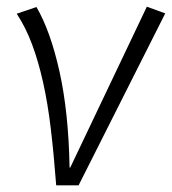

<svg xmlns="http://www.w3.org/2000/svg" viewBox="-20 -554 514 574"><path d="M89 -533Q131 -461 158 -339.5Q185 -218 188 -53H190L419 -534L474 -514L215 0H148Q141 -92 132 -168Q123 -244 109 -307Q95 -370 76 -421Q57 -472 30 -513Z"/></svg>

Font: Glekhifnjqigglhiwekvrgaqftz
Style: Regular
Weight: 300
Italic angle: -8°
Designer: Carrois Corporate & Edenspiekermann
Foundry: Carrois Corporate GbR & Edenspiekermann AG
Version: Version 2.001